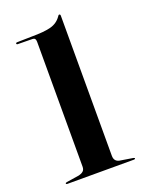

<svg xmlns="http://www.w3.org/2000/svg" viewBox="-139 -793 649 861"><g transform="rotate(-20 186.0 -363.0)"><path d="M35 -665Q29 -665 29 -670Q29 -674 35 -674L104.5 -675.5Q164 -675.5 196.2 -684Q228.5 -692.5 247 -719Q251 -726 254.5 -726Q260 -726 260 -718.5V-50Q260 -23 285 -18L347.5 -8Q353.5 -6.5 353.5 -4Q353.5 0 347.5 0H30Q23.5 0 23.5 -4.5Q23.5 -7 30.5 -8.5L91.5 -18Q104 -21 112 -28Q120 -35 120 -49.5V-645.5Q120 -664 105 -664Z"/></g></svg>

Font: Fraunces 144pt S000 SemiBold
Style: Regular
Weight: 600
Version: Version 1.000; ttfautohint (v1.8.3)